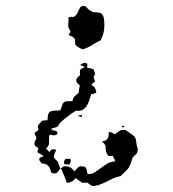

<svg xmlns="http://www.w3.org/2000/svg" viewBox="-20 -468 577 642"><path d="M182 96Q177 101 173.5 106.5Q170 112 163 112Q153 112 151 107.5Q149 103 147.5 97Q146 91 140.5 85.5Q135 80 119 78L111 67Q111 60 116 58Q121 56 126 54Q121 50 115.5 47.5Q110 45 105 41L108 27Q104 25 99.5 21.5Q95 18 95 13Q95 7 98 2Q101 -3 102 -8L95 -22Q98 -26 102 -28.5Q106 -31 109 -35L106 -46Q108 -51 112.5 -55Q117 -59 120 -64Q125 -65 129.5 -65.5Q134 -66 139 -66Q139 -92 149 -95.5Q159 -99 182 -99Q186 -110 188 -116.5Q190 -123 193.5 -126Q197 -129 203.5 -129.5Q210 -130 223 -130Q223 -140 229.5 -146Q236 -152 243 -157Q243 -164 244.5 -170Q246 -176 247 -182Q243 -186 239 -190Q235 -194 235 -200Q235 -205 240 -209.5Q245 -214 248 -217Q247 -221 247 -228Q247 -236 253 -238.5Q259 -241 264 -244L248 -251L260 -258Q270 -258 271.5 -254.5Q273 -251 271 -242Q276 -240 282 -239.5Q288 -239 293 -236L298 -221L293 -210L298 -196L285 -185Q301 -176 302 -158Q298 -156 294 -155Q290 -154 285 -153Q282 -143 278.5 -132.5Q275 -122 269.5 -113.5Q264 -105 255.5 -100.5Q247 -96 234 -98Q229 -95 219.5 -88.5Q210 -82 200 -74Q190 -66 182.5 -58.5Q175 -51 175 -46Q169 -43 162.5 -41Q156 -39 150 -37Q155 -32 163.5 -31Q172 -30 172 -22L171 -19L161 -15L146 -18Q144 -10 144 -4Q144 2 144 10Q144 16 141 20Q138 24 134 29L146 41Q149 31 159 31Q162 31 168 33Q166 39 163 44.5Q160 50 160 57Q164 65 173 72Q175 78 177 84Q179 90 182 96ZM383 121Q370 123 358.5 128.5Q347 134 336 139.5Q325 145 313 149.5Q301 154 288 154L272 143H254Q249 139 243.5 135Q238 131 232 127Q228 135 220 139Q212 143 203 143Q199 130 194 118.5Q189 107 184 95Q191 88 198 88Q209 88 215.5 92Q222 96 229 105Q234 100 239 94Q244 88 252 88Q265 88 268 94.5Q271 101 272 112L276 114Q288 114 298 107.5Q308 101 318.5 93Q329 85 340 78.5Q351 72 364 72V67L357 53L346 54L340 51Q335 43 334 35.5Q333 28 333 19Q328 11 321 5Q336 3 340 -5Q344 -13 344 -27Q349 -27 354 -24.5Q359 -22 364 -19Q370 -24 377.5 -29Q385 -34 394 -34Q398 -34 402 -32Q418 -21 424.5 -16Q431 -11 433 -6Q435 -1 435.5 7Q436 15 441 32Q439 43 436 46.5Q433 50 424 58Q419 74 416 81.5Q413 89 409.5 94Q406 99 400.5 104Q395 109 383 121ZM257 -303Q242 -308 232 -318L230 -338Q227 -343 220.5 -346Q214 -349 209 -351L216 -362Q214 -367 211 -371.5Q208 -376 208 -382Q208 -390 209 -395.5Q210 -401 208 -409L217 -412L225 -411Q232 -414 236 -420Q240 -426 242.5 -432.5Q245 -439 248.5 -443.5Q252 -448 260 -448Q266 -448 269.5 -443.5Q273 -439 278 -435Q288 -427 297 -427Q306 -427 313 -425.5Q320 -424 324.5 -415.5Q329 -407 329 -383Q329 -355 316 -333Q301 -326 287 -317Q273 -308 257 -303ZM213 82Q208 82 204 82Q200 82 195 81L194 72L198 64L205 63H215L217 70ZM253 -85 254 -77Q250 -78 246.5 -78.5Q243 -79 240 -81Q243 -82 246.5 -82.5Q250 -83 253 -85ZM396 -45 395 -43 390 -42 388 -44V-47L393 -48Z"/></svg>

Font: ErikasBuero
Style: Regular
Weight: 400
Designer: Peter Wiegel
Foundry: Peter Wiegel
Version: Version 1.006